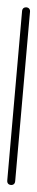

<svg xmlns="http://www.w3.org/2000/svg" viewBox="-46 -582 117 603"><g transform="rotate(5 12.5 -280.0)"><path d="M0 -13H25V-548H0ZM13 -25Q9 -25 6 -23.5Q3 -22 1.5 -19Q0 -16 0 -13Q0 -9 1.5 -6Q3 -3 6 -1.5Q9 0 13 0Q16 0 19 -1.5Q22 -3 23.5 -6Q25 -9 25 -13Q25 -16 23.5 -19Q22 -22 19 -23.5Q16 -25 13 -25ZM13 -560Q9 -560 6 -558.5Q3 -557 1.5 -554Q0 -551 0 -548Q0 -544 1.5 -541Q3 -538 6 -536.5Q9 -535 13 -535Q16 -535 19 -536.5Q22 -538 23.5 -541Q25 -544 25 -548Q25 -551 23.5 -554Q22 -557 19 -558.5Q16 -560 13 -560Z"/></g></svg>

Font: Wavefont Thin
Style: Regular
Weight: 100
Monospace: yes
Version: Version 3.005;gftools[0.9.33]